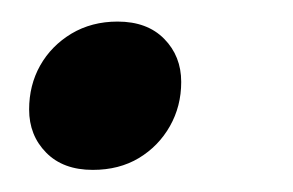

<svg xmlns="http://www.w3.org/2000/svg" viewBox="-20 -149 272 178"><path d="M89 -129Q116.5 -129 132.2 -113Q148 -97 148 -73Q148 -50.5 137.5 -32Q127 -13.5 108.8 -2.5Q90.5 8.5 66 8.5Q38.5 8.5 22.8 -7.5Q7 -23.5 7 -47.5Q7 -70 17.2 -88.2Q27.5 -106.5 46.2 -117.8Q65 -129 89 -129Z"/></svg>

Font: Newsreader 16pt Medium
Style: Italic
Weight: 500
Italic angle: -17°
Designer: Hugues Gentile
Foundry: Production Type
Version: Version 1.003